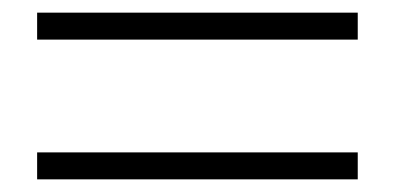

<svg xmlns="http://www.w3.org/2000/svg" viewBox="-20 -511 620 302"><path d="M542.7 -228.9H38.4V-271.3H542.7ZM542.7 -448.7H38.4V-491.1H542.7Z"/></svg>

Font: Source Han Serif JP VF
Style: Regular
Weight: 250
Designer: Ryoko NISHIZUKA 西塚涼子 (kana & ideographs); Frank Grießhammer (Latin, Greek & Cyrillic); Wenlong ZHANG 张文龙 (bopomofo); San
Foundry: Adobe
Version: Version 2.001;hotconv 1.1.0;makeotfexe 2.6.0